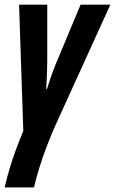

<svg xmlns="http://www.w3.org/2000/svg" viewBox="-20 -565 494 825"><path d="M0 240.2Q9.3 199.7 21.5 158.9Q33.7 118.2 48.6 77.9Q63.5 37.6 80.1 -2L62 -544.9H183.1V-329.1Q183.1 -312 182.9 -292Q182.6 -272 181.9 -252Q181.2 -231.9 180.2 -214.1Q179.2 -196.3 178.2 -183.1H182.1Q192.4 -216.8 205.3 -252.7Q218.3 -288.6 234.9 -326.2L326.2 -544.9H454.1L214.8 -19Q196.8 22 179.2 68.4Q161.6 114.7 147.9 159.4Q134.3 204.1 126 240.2Z"/></svg>

Font: Open Sans Condensed
Style: Italic
Weight: 400
Width: 3
Italic angle: -12°
Designer: Monotype Design Team
Foundry: Monotype Imaging Inc.
Version: Version 3.000